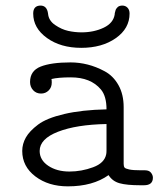

<svg xmlns="http://www.w3.org/2000/svg" viewBox="-20 -659 565 683"><path d="M59.1 -122.1Q59.1 -147 72 -169.9Q85 -192.9 115.5 -215.8Q146 -238.8 208.5 -253.4Q271 -268.1 358.9 -270Q358.9 -316.9 338.9 -340.8Q302.7 -383.8 231.9 -383.8Q187 -383.8 163.1 -377.9Q164.1 -374 164.1 -365.2Q164.1 -348.1 153.1 -337.2Q142.1 -326.2 126 -326.2Q108.9 -326.2 97.9 -338.1Q86.9 -350.1 86.9 -367.2Q86.9 -407.2 124.5 -422.1Q162.1 -437 231 -437Q261.7 -437 291.7 -429.4Q321.8 -421.9 352.3 -405.5Q382.8 -389.2 401.4 -356.2Q419.9 -323.2 419.9 -277.8V-76.2Q419.9 -67.4 422.9 -63.2Q425.8 -59.1 439.5 -56.2Q453.1 -53.2 482.9 -53.2H496.1Q510.3 -53.2 517.1 -44.7Q523.9 -36.1 523.9 -26.9Q523.9 0 492.2 0H479Q431.2 0 405.5 -7.1Q379.9 -14.2 366.2 -36.1Q310.1 3.9 221.2 3.9Q152.3 3.9 105.7 -31.5Q59.1 -66.9 59.1 -122.1ZM98.1 -610.8Q98.1 -638.7 124 -639.2Q147 -639.2 150.9 -610.8Q152.8 -585.9 176 -570.1Q199.2 -554.2 222.7 -549.1Q246.1 -543.9 270 -543.9Q314 -543.9 348.9 -560.5Q383.8 -577.1 388.2 -608.9V-611.8Q389.2 -614.7 389.6 -616.9Q390.1 -619.1 391.1 -622.6Q392.1 -626 394 -628.4Q396 -630.9 398.4 -633.5Q400.9 -636.2 405.5 -637.7Q410.2 -639.2 415 -639.2Q426.3 -639.2 433.6 -631.6Q440.9 -624 440.9 -610.8Q440.9 -557.6 391.8 -523.2Q342.8 -488.8 269 -488.8Q195.8 -488.8 147 -523.9Q98.1 -559.1 98.1 -610.8ZM121.1 -122.1Q121.1 -89.8 151.6 -69.3Q182.1 -48.8 227.1 -48.8Q270 -48.8 311 -64Q352.1 -79.1 357.9 -110.8Q358.9 -115.7 358.9 -126V-217.8Q252 -215.8 186.5 -190.4Q121.1 -165 121.1 -122.1Z"/></svg>

Font: CMU Typewriter Text
Style: Light
Weight: 200
Version: Version 0.7.0